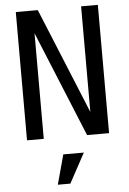

<svg xmlns="http://www.w3.org/2000/svg" viewBox="-64 -775 730 1087"><g transform="rotate(-5 301.0 -231.5)"><path d="M67.9 -729H192.9L439 -128.9V-729H534.2V0H409.2L163.1 -600.1V0H67.9ZM265.6 97.2H382.3L291 265.6H219.7Z"/></g></svg>

Font: Vazir Code Hack
Style: Code-Hack
Weight: 400
Foundry: DejaVu fonts team - Redesigned by Saber Rastikerdar
Version: Version 1.1.2